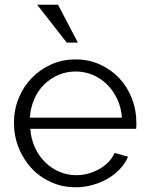

<svg xmlns="http://www.w3.org/2000/svg" viewBox="-20 -781 626 811"><path d="M300 10Q244 10 196 -11.5Q148 -33 113.5 -70Q79 -107 59 -156.5Q39 -206 39 -262Q39 -317 58.5 -365.5Q78 -414 113 -450.5Q148 -487 195.5 -508.5Q243 -530 299 -530Q356 -530 403.5 -508Q451 -486 484.5 -450Q518 -414 537 -365.5Q556 -317 556 -263Q556 -255 556 -248Q556 -241 555 -237H108Q111 -194 127.5 -158Q144 -122 170.5 -96Q197 -70 231 -55.5Q265 -41 302 -41Q328 -41 353 -48Q378 -55 399.5 -67Q421 -79 438 -96.5Q455 -114 464 -135L521 -119Q509 -91 487 -67.5Q465 -44 436 -27Q407 -10 372 0Q337 10 300 10ZM495 -284Q492 -327 475 -363Q458 -399 432 -424.5Q406 -450 372 -464.5Q338 -479 299 -479Q261 -479 227 -464.5Q193 -450 166.5 -424Q140 -398 124.5 -362Q109 -326 106 -284ZM225 -761 309 -601H262L137 -761Z"/></svg>

Font: Rising Sun Light
Style: Regular
Weight: 300
Designer: Matt McInerney, Pablo Impallari, Rodrigo Fuenzalida (Raleway font), Stephen Hutchings (Greek), Cristiano Sobral (main ch
Foundry: The Rising Sun Project Authors
Version: Version 4.327; ttfautohint (v1.8.4.7-5d5b-dirty)